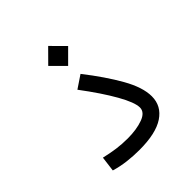

<svg xmlns="http://www.w3.org/2000/svg" viewBox="-186 -822 959 959"><g transform="rotate(-45 293.0 -343.0)"><path d="M255.9 2Q211.9 2 170.2 -3.2Q128.4 -8.3 89.4 -20L99.6 -100.1Q141.6 -90.3 178.2 -85.2Q214.8 -80.1 254.9 -80.1Q317.9 -80.1 362.8 -96.4Q407.7 -112.8 407.7 -146.5Q407.7 -182.6 365.5 -257.3Q323.2 -332 249.5 -430.2L316.4 -475.1Q393.6 -376.5 441.4 -292Q489.3 -207.5 489.3 -144Q489.3 -75.7 430.9 -36.9Q372.6 2 255.9 2ZM300.8 -546.9 230.5 -617.2 300.8 -688 371.1 -617.2Z"/></g></svg>

Font: Cascadia Code NF SemiLight
Style: Regular
Weight: 350
Monospace: yes
Designer: Aaron Bell
Foundry: Saja Typeworks
Version: Version 2404.023; ttfautohint (v1.8.4)